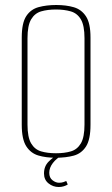

<svg xmlns="http://www.w3.org/2000/svg" viewBox="-20 -619 449 768"><path d="M203 12Q164 12 133.5 3Q103 -6 85 -34Q67 -62 67 -120V-469Q67 -527 85 -554.5Q103 -582 134.5 -590.5Q166 -599 205 -599Q245 -599 275.5 -590Q306 -581 324 -553.5Q342 -526 342 -469V-120Q342 -61 324 -33Q306 -5 275 3.5Q244 12 203 12ZM204 -6Q238 -6 263.5 -13.5Q289 -21 303.5 -45.5Q318 -70 318 -121V-466Q318 -517 303.5 -541.5Q289 -566 263 -573.5Q237 -581 204 -581Q170 -581 144.5 -573.5Q119 -566 104.5 -541.5Q90 -517 90 -466V-121Q90 -70 104.5 -45.5Q119 -21 144.5 -13.5Q170 -6 204 -6ZM215 129Q192 129 174 114.5Q156 100 156 75Q156 46 174.5 27.5Q193 9 211 0H232Q206 14 191.5 33Q177 52 177 72Q177 92 190 102Q203 112 216 112Q226 112 233.5 109.5Q241 107 245 105L251 119Q245 123 235.5 126Q226 129 215 129Z"/></svg>

Font: Alumni Sans Thin Thin
Style: Regular
Weight: 250
Version: Version 1.018